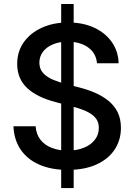

<svg xmlns="http://www.w3.org/2000/svg" viewBox="-20 -852 683 976"><path d="M291 104V-831.5H354.5V104ZM323.7 11.7Q241.2 11.7 180.2 -14.9Q119.1 -41.5 85.2 -91.3Q51.3 -141.1 48.3 -210H161.1Q164.1 -168.9 185.8 -141.4Q207.5 -113.8 243.7 -100.1Q279.8 -86.4 323.7 -86.4Q370.1 -86.4 406 -100.8Q441.9 -115.2 462.2 -141.4Q482.4 -167.5 482.4 -202.1Q482.4 -232.9 465.3 -252.9Q448.2 -272.9 417.5 -286.9Q386.7 -300.8 345.2 -311L261.2 -333.5Q167.5 -357.9 117.4 -405Q67.4 -452.1 67.4 -527.3Q67.4 -590.3 101.1 -637.7Q134.8 -685.1 193.4 -711.4Q252 -737.8 326.2 -737.8Q401.9 -737.8 459 -711.2Q516.1 -684.6 548.8 -637.7Q581.5 -590.8 583 -530.3H473.1Q468.3 -582.5 427.5 -611.3Q386.7 -640.1 324.2 -640.1Q280.8 -640.1 248.3 -626.2Q215.8 -612.3 198 -588.4Q180.2 -564.5 180.2 -533.2Q180.2 -501 199.7 -480.2Q219.2 -459.5 249.5 -446.8Q279.8 -434.1 312 -425.8L383.8 -407.2Q422.9 -397.5 460.4 -381.6Q498 -365.7 528.6 -341.8Q559.1 -317.9 576.9 -283.7Q594.7 -249.5 594.7 -202.1Q594.7 -139.6 562.5 -91.3Q530.3 -43 469.7 -15.6Q409.2 11.7 323.7 11.7Z"/></svg>

Font: V-Inter
Style: Medium-500
Weight: 500
Designer: Rasmus Andersson
Foundry: rsms
Version: Version 4.000;git-4146feb